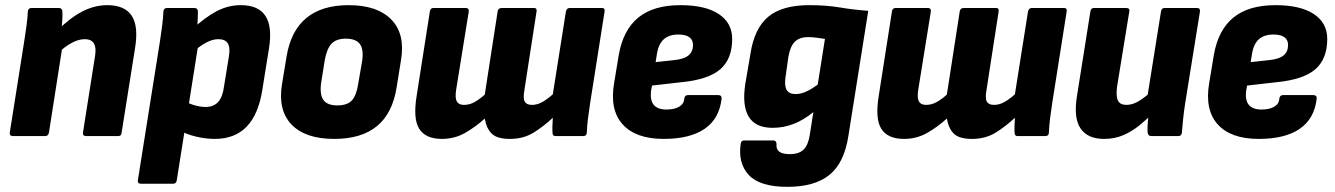

<svg xmlns="http://www.w3.org/2000/svg" viewBox="-20 -528 5180 745"><path d="M314 0Q300 0 302 -14L349 -312Q359 -376 309 -376Q285 -376 258 -361.5Q231 -347 202 -319L203 -410Q252 -459 299.5 -483.5Q347 -508 396 -508Q464 -508 491 -467Q518 -426 504 -341L452 -14Q451 0 439 0ZM31 0Q16 0 18 -14L74 -368Q79 -400 83 -429.5Q87 -459 88 -483Q89 -497 102 -497H208Q221 -497 222 -484Q223 -468 221.5 -446.5Q220 -425 218 -405L223 -353L170 -14Q167 0 156 0Z M814 11Q778 11 740.5 2Q703 -7 680 -21L696 -136Q713 -126 735 -119.5Q757 -113 778 -113Q809 -113 826.5 -132.5Q844 -152 849 -191L868 -308Q874 -343 864 -359.5Q854 -376 827 -376Q805 -376 779.5 -362.5Q754 -349 723 -321L724 -413Q777 -462 821.5 -485Q866 -508 914 -508Q982 -508 1009.5 -467Q1037 -426 1024 -342L998 -180Q983 -84 937 -36.5Q891 11 814 11ZM527 185Q513 185 515 171L601 -370Q606 -403 609.5 -431Q613 -459 614 -483Q615 -497 628 -497H734Q747 -497 748 -484Q748 -469 747 -448.5Q746 -428 744 -410L749 -353L666 171Q664 185 652 185Z M1277 11Q1165 11 1111.5 -44.5Q1058 -100 1074 -200L1092 -309Q1125 -508 1333 -508Q1444 -508 1498.5 -452Q1553 -396 1536 -295L1519 -189Q1503 -88 1442.5 -38.5Q1382 11 1277 11ZM1289 -119Q1327 -119 1345 -138Q1363 -157 1370 -203L1385 -290Q1392 -336 1376.5 -357Q1361 -378 1322 -378Q1285 -378 1266.5 -358.5Q1248 -339 1240 -294L1226 -206Q1220 -161 1235 -140Q1250 -119 1289 -119Z M1695 11Q1631 11 1606.5 -28.5Q1582 -68 1597 -158L1648 -484Q1650 -497 1662 -497H1787Q1800 -497 1799 -484L1750 -180Q1745 -148 1752.5 -134.5Q1760 -121 1780 -121Q1802 -121 1821.5 -132Q1841 -143 1861 -161L1911 -484Q1913 -497 1927 -497H2052Q2064 -497 2062 -484L2015 -180Q2009 -147 2016 -134Q2023 -121 2044 -121Q2065 -121 2085 -132.5Q2105 -144 2125 -162L2176 -484Q2179 -497 2191 -497H2316Q2328 -497 2326 -484L2270 -129Q2265 -97 2261.5 -68.5Q2258 -40 2257 -15Q2257 0 2243 0H2135Q2125 0 2124 -11Q2123 -23 2123.5 -39Q2124 -55 2125 -71Q2090 -38 2050.5 -13.5Q2011 11 1959 11Q1910 11 1889 -8.5Q1868 -28 1861 -68Q1826 -36 1785 -12.5Q1744 11 1695 11Z M2555 11Q2447 11 2396 -45.5Q2345 -102 2363 -206L2381 -315Q2398 -412 2457 -460Q2516 -508 2620 -508Q2717 -508 2769 -473.5Q2821 -439 2821 -377Q2821 -299 2774.5 -259Q2728 -219 2624 -209L2510 -196L2507 -180Q2501 -141 2516 -122Q2531 -103 2566 -103Q2597 -103 2615.5 -114Q2634 -125 2635 -145Q2637 -159 2649 -159H2767Q2781 -159 2780 -145Q2771 -67 2714 -28Q2657 11 2555 11ZM2524 -287 2598 -295Q2635 -299 2652 -313.5Q2669 -328 2669 -353Q2669 -373 2655 -383.5Q2641 -394 2612 -394Q2576 -394 2555.5 -375.5Q2535 -357 2529 -319Z M3120 -508Q3186 -508 3239.5 -499Q3293 -490 3349 -486L3272 -1Q3256 104 3198.5 150.5Q3141 197 3035 197Q2929 197 2886 151.5Q2843 106 2854 30Q2856 17 2867 17H2980Q2993 17 2993 31Q2991 50 3003 60Q3015 70 3045 70Q3080 70 3098 52.5Q3116 35 3122 -4L3136 -93Q3098 -62 3059 -47Q3020 -32 2978 -32Q2911 -32 2885 -75.5Q2859 -119 2872 -203L2892 -320Q2907 -418 2961 -463Q3015 -508 3120 -508ZM3067 -163Q3087 -163 3108 -172.5Q3129 -182 3153 -200L3181 -377Q3167 -379 3150 -381.5Q3133 -384 3115 -384Q3082 -384 3064 -366Q3046 -348 3039 -307L3028 -229Q3023 -195 3032.5 -179Q3042 -163 3067 -163Z M3488 11Q3424 11 3399.5 -28.5Q3375 -68 3390 -158L3441 -484Q3443 -497 3455 -497H3580Q3593 -497 3592 -484L3543 -180Q3538 -148 3545.5 -134.5Q3553 -121 3573 -121Q3595 -121 3614.5 -132Q3634 -143 3654 -161L3704 -484Q3706 -497 3720 -497H3845Q3857 -497 3855 -484L3808 -180Q3802 -147 3809 -134Q3816 -121 3837 -121Q3858 -121 3878 -132.5Q3898 -144 3918 -162L3969 -484Q3972 -497 3984 -497H4109Q4121 -497 4119 -484L4063 -129Q4058 -97 4054.5 -68.5Q4051 -40 4050 -15Q4050 0 4036 0H3928Q3918 0 3917 -11Q3916 -23 3916.5 -39Q3917 -55 3918 -71Q3883 -38 3843.5 -13.5Q3804 11 3752 11Q3703 11 3682 -8.5Q3661 -28 3654 -68Q3619 -36 3578 -12.5Q3537 11 3488 11Z M4264 11Q4200 11 4172.5 -30Q4145 -71 4159 -156L4211 -484Q4213 -497 4225 -497H4349Q4365 -497 4362 -484L4314 -189Q4310 -152 4318.5 -136.5Q4327 -121 4351 -121Q4376 -121 4402.5 -138Q4429 -155 4455 -180L4453 -89Q4429 -64 4400.5 -41Q4372 -18 4338.5 -3.5Q4305 11 4264 11ZM4447 0Q4435 0 4433 -14Q4432 -31 4433.5 -50.5Q4435 -70 4437 -90L4431 -146L4485 -484Q4487 -497 4499 -497H4624Q4638 -497 4636 -483L4579 -129Q4574 -97 4571 -68.5Q4568 -40 4566 -14Q4565 0 4552 0Z M4864 11Q4756 11 4705 -45.5Q4654 -102 4672 -206L4690 -315Q4707 -412 4766 -460Q4825 -508 4929 -508Q5026 -508 5078 -473.5Q5130 -439 5130 -377Q5130 -299 5083.5 -259Q5037 -219 4933 -209L4819 -196L4816 -180Q4810 -141 4825 -122Q4840 -103 4875 -103Q4906 -103 4924.5 -114Q4943 -125 4944 -145Q4946 -159 4958 -159H5076Q5090 -159 5089 -145Q5080 -67 5023 -28Q4966 11 4864 11ZM4833 -287 4907 -295Q4944 -299 4961 -313.5Q4978 -328 4978 -353Q4978 -373 4964 -383.5Q4950 -394 4921 -394Q4885 -394 4864.5 -375.5Q4844 -357 4838 -319Z"/></svg>

Font: Sofia Sans Semi Condensed Black
Style: Italic
Weight: 900
Italic angle: -9°
Version: Version 4.100